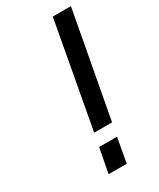

<svg xmlns="http://www.w3.org/2000/svg" viewBox="-190 -801 715 863"><g transform="rotate(-30 168.0 -369.5)"><path d="M242 -739H336L235 -194H142ZM129 -127H222L199 0H105Z"/></g></svg>

Font: Involve Medium Oblique
Style: Italic
Weight: 500
Italic angle: -10.5°
Designer: Stefan Peev
Foundry: Context Ltd.
Version: Version 1.001